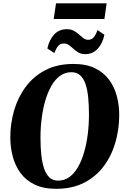

<svg xmlns="http://www.w3.org/2000/svg" viewBox="-20 -1144 764 1174"><path d="M323.5 10.5Q246 10.5 192 -15.5Q138 -41.5 105.5 -86Q73 -130.5 58 -187Q43 -243.5 43 -304Q43 -388.5 66.2 -468.5Q89.5 -548.5 137 -612.8Q184.5 -677 257.2 -715Q330 -753 429 -753Q507 -753 560.5 -727Q614 -701 646.8 -656.8Q679.5 -612.5 694.2 -556.8Q709 -501 709 -441.5Q709 -355.5 686 -274.5Q663 -193.5 615.5 -129.2Q568 -65 495.2 -27.2Q422.5 10.5 323.5 10.5ZM335 -39.5Q373.5 -39.5 403.8 -61.2Q434 -83 456.5 -121.8Q479 -160.5 494 -211.8Q509 -263 516.5 -322.2Q524 -381.5 524 -444Q524 -501.5 519.2 -548.8Q514.5 -596 502.8 -630.5Q491 -665 470 -683.8Q449 -702.5 416.5 -702.5Q378.5 -702.5 348 -680.8Q317.5 -659 295 -620.2Q272.5 -581.5 257.5 -530.5Q242.5 -479.5 235 -421.2Q227.5 -363 227.5 -302Q227.5 -243.5 232.8 -195.2Q238 -147 250.2 -112Q262.5 -77 283.2 -58.2Q304 -39.5 335 -39.5ZM501 -813Q476.5 -813 459.5 -823Q442.5 -833 428.8 -845.8Q415 -858.5 401.5 -868.2Q388 -878 370.5 -878Q347 -878 334.5 -861.8Q322 -845.5 312.5 -819.5L269.5 -847.5Q281.5 -902 311.8 -933.8Q342 -965.5 388 -965.5Q414 -965.5 431.5 -955.8Q449 -946 462.8 -933.5Q476.5 -921 489.2 -911Q502 -901 518.5 -900.5Q541 -900.5 554 -917Q567 -933.5 576 -960L618.5 -931.5Q607 -877.5 576.8 -845.2Q546.5 -813 501 -813ZM322.5 -1123.5H632L618.5 -1028H308.5Z"/></svg>

Font: Merriweather 60pt Black
Style: Italic
Weight: 900
Italic angle: -7.8°
Version: Version 2.101